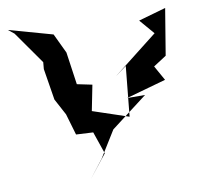

<svg xmlns="http://www.w3.org/2000/svg" viewBox="-44 -538 661 633"><g transform="rotate(-5 286.5 -221.0)"><path d="M23 -451 109 -349V-326L135 -223L169 -171L196 -102L253 -104L285 -32L231 50L273 -15L320 -108L434 -212L374 -207L504 -256L472 -303L513 -335L525 -492L436 -458L483 -412L344 -282L379 -313L377 -145L227 -181L251 -142L264 -261L213 -267L188 -374L151 -437L2 -465Z"/></g></svg>

Font: Charger Distortion
Style: 2
Weight: 400
Designer: Jasper
Foundry: Cannot Into Space Fonts
Version: Version 0.98